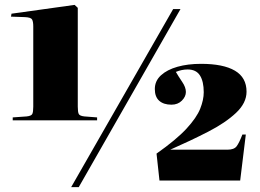

<svg xmlns="http://www.w3.org/2000/svg" viewBox="-20 -751 1063 785"><path d="M32 -259V-271L89 -275Q108 -277 112 -285Q116 -293 116 -315V-643Q116 -663 111 -671.5Q106 -680 82 -681L25 -683L27 -695L285 -731L298 -719V-315Q298 -293 302 -285Q306 -277 325 -275L377 -271V-259ZM271 14 688 -714H718L302 14ZM632 -13 620 -123Q701 -180 742.5 -225Q784 -270 798.5 -306.5Q813 -343 813 -374Q813 -418 797.5 -442.5Q782 -467 747 -467Q723 -467 699 -457Q710 -438 725 -416Q740 -394 740 -375Q740 -356 723.5 -339.5Q707 -323 681 -323Q649 -323 631 -339Q613 -355 613 -387Q613 -420 638 -443Q663 -466 705.5 -478Q748 -490 802 -490Q893 -490 940.5 -462Q988 -434 988 -376Q988 -330 945 -289.5Q902 -249 831 -212.5Q760 -176 676 -139H910Q937 -139 947.5 -153Q958 -167 971 -201H985L962 -13Z"/></svg>

Font: Display Black
Style: Regular
Weight: 900
Designer: Latin by Veronika Burian and Jose Scaglione. Greek by Irene Vlachou. Cyrillic by Vera Evstafieva.
Foundry: TypeTogether
Version: Version 3.002